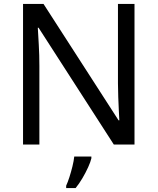

<svg xmlns="http://www.w3.org/2000/svg" viewBox="-20 -734 800 975"><path d="M663 0H558L176 -593H172Q174 -558 177 -506Q180 -454 180 -399V0H97V-714H201L582 -123H586Q585 -139 583.5 -171Q582 -203 580.5 -241Q579 -279 579 -311V-714H663ZM444 70Q440 88 427.5 115.5Q415 143 398.5 171Q382 199 364 221H316V209Q324 192 332.5 165.5Q341 139 348 110.5Q355 82 357 61H444Z"/></svg>

Font: Noto Sans Deseret
Style: Regular
Weight: 400
Designer: Monotype Design Team
Foundry: Monotype Imaging Inc.
Version: Version 2.001; ttfautohint (v1.8.4.7-5d5b)